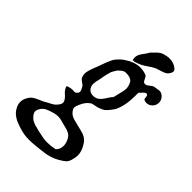

<svg xmlns="http://www.w3.org/2000/svg" viewBox="-325 -627 971 971"><g transform="rotate(45 160.5 -142.0)"><path d="M174.8 -401.4Q174.8 -401.4 163.1 -401.4Q163.1 -401.4 161.1 -418Q161.1 -436.5 178.2 -459Q195.3 -481.4 198.2 -489.3Q203.1 -493.2 219.2 -510.3Q235.4 -527.3 251 -532.2Q272.5 -539.1 291 -539.1Q320.3 -539.1 341.8 -521.5Q343.8 -520.5 345.2 -518.6Q346.7 -516.6 347.7 -515.1Q348.6 -513.7 349.1 -512.2Q349.6 -510.7 350.1 -509.3Q350.6 -507.8 350.6 -506.8Q350.6 -503.9 349.6 -500.5Q348.6 -497.1 347.7 -495.1Q346.7 -493.2 344.7 -490.2Q338.9 -478.5 327.6 -472.7Q316.4 -466.8 298.8 -461.9Q281.2 -457 271.5 -452.1Q257.8 -445.3 242.7 -434.6Q227.5 -423.8 212.9 -416Q198.2 -408.2 174.8 -401.4ZM410.2 -342.8Q410.2 -324.2 397 -310.5Q383.8 -296.9 366.2 -296.9Q356.4 -296.9 348.6 -300.8Q343.8 -302.7 343.3 -316.9Q342.8 -331.1 332 -331.1Q325.2 -331.1 315.4 -319.8Q305.7 -308.6 301.8 -306.6Q300.8 -303.7 300.8 -293V-282.2Q300.8 -212.9 278.3 -166Q275.4 -161.1 268.6 -152.3Q261.7 -143.6 258.3 -139.2Q254.9 -134.8 248.5 -128.4Q242.2 -122.1 233.9 -117.7Q225.6 -113.3 213.9 -109.4Q206.1 -105.5 190.4 -103.5Q174.8 -101.6 167 -95.7Q144.5 -80.1 131.8 -48.8Q124 -31.2 124 -24.4Q124 -17.6 126 -13.7Q138.7 12.7 169.4 21Q200.2 29.3 233.9 37.1Q267.6 44.9 284.2 68.4Q308.6 103.5 308.6 135.7Q308.6 150.4 301.8 173.8Q296.9 190.4 286.1 199.7Q275.4 209 254.9 220.7Q236.3 231.4 216.8 237.3Q197.3 243.2 186 244.6Q174.8 246.1 143.6 250Q99.6 254.9 78.1 254.9Q40 254.9 2.9 242.2Q-20.5 234.4 -32.2 229Q-43.9 223.6 -57.1 212.9Q-70.3 202.1 -79.1 185.5Q-88.9 168.9 -88.9 150.4Q-88.9 131.8 -79.1 115.2Q-70.3 98.6 -57.1 89.8Q-43.9 81.1 -23.4 72.8Q-2.9 64.5 8.8 56.6Q13.7 53.7 27.3 46.9Q41 40 47.9 33.2Q67.4 13.7 67.4 0Q66.4 -16.6 44.4 -35.6Q22.5 -54.7 20.5 -72.3Q39.1 -80.1 56.6 -80.1Q59.6 -80.1 63.5 -79.6Q67.4 -79.1 68.4 -79.1Q75.2 -79.1 82 -85.9Q88.9 -92.8 88.9 -100.6Q88.9 -107.4 79.1 -125Q75.2 -132.8 61 -141.6Q46.9 -150.4 43.9 -160.2Q40 -171.9 40 -183.6Q40 -201.2 61.5 -253.9Q63.5 -259.8 69.8 -276.9Q76.2 -293.9 78.6 -300.3Q81.1 -306.6 86.9 -319.3Q92.8 -332 98.1 -338.9Q103.5 -345.7 112.3 -354.5Q121.1 -363.3 131.8 -371.1Q176.8 -402.3 216.8 -402.3Q240.2 -402.3 260.7 -394.5Q268.6 -391.6 274.9 -376.5Q281.2 -361.3 290 -359.4H293.9Q302.7 -359.4 315.4 -370.1Q328.1 -380.9 336.9 -382.8Q366.2 -387.7 369.1 -387.7Q385.7 -387.7 397.9 -374Q410.2 -360.4 410.2 -342.8ZM1 117.2Q-2 123 -2 129.9Q-2 139.6 6.8 152.3Q11.7 158.2 17.1 163.1Q22.5 168 26.4 170.4Q30.3 172.9 38.6 176.3Q46.9 179.7 49.3 180.2Q51.8 180.7 63.5 183.6Q75.2 186.5 77.1 187.5Q85 188.5 98.6 191.9Q112.3 195.3 125 197.3Q137.7 199.2 152.3 199.2Q178.7 199.2 206.1 193.4Q223.6 178.7 223.6 153.3Q223.6 131.8 211.9 111.3Q208 104.5 203.1 99.1Q198.2 93.8 190.4 89.8Q182.6 85.9 178.7 84.5Q174.8 83 163.1 80.1Q151.4 77.1 147.5 76.2Q116.2 66.4 98.6 66.4Q85.9 66.4 71.3 70.3Q42 78.1 25.9 87.4Q9.8 96.7 1 117.2ZM107.4 -174.8Q107.4 -156.2 118.7 -144Q129.9 -131.8 147.5 -131.8Q168.9 -131.8 181.6 -142.1Q194.3 -152.3 206.5 -172.4Q218.8 -192.4 227.5 -201.2Q228.5 -208 235.8 -235.4Q243.2 -262.7 243.2 -275.4Q243.2 -293.9 233.4 -312.5Q222.7 -332 185.5 -332Q173.8 -332 163.1 -324.2Q155.3 -318.4 149.4 -312.5Q143.6 -306.6 139.2 -298.3Q134.8 -290 131.8 -285.6Q128.9 -281.2 126 -269.5Q123 -257.8 122.1 -254.9Q121.1 -252 118.2 -236.3Q115.2 -220.7 115.2 -218.8Q107.4 -187.5 107.4 -174.8Z"/></g></svg>

Font: Essays1743
Style: Italic
Weight: 500
Italic angle: -10°
Designer: Based on the typeface in a 1743 English translation of the essays of Montaigne.  PostScript/TrueType font designed by Jo
Version: Version 002.100